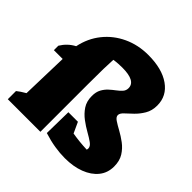

<svg xmlns="http://www.w3.org/2000/svg" viewBox="-190 -917 1096 1096"><g transform="rotate(45 358.0 -369.0)"><path d="M15 0V-66Q25 -74 37.5 -82.5Q50 -91 66 -100L74 -384H3V-420Q31 -466 77 -490Q93 -567 139 -624.5Q185 -682 253.5 -714Q322 -746 404 -746Q515 -746 579.5 -700.5Q644 -655 644 -578Q644 -536 625.5 -505Q607 -474 583.5 -451.5Q560 -429 541.5 -412Q523 -395 523 -380Q523 -365 542.5 -352Q562 -339 590.5 -323.5Q619 -308 648 -286.5Q677 -265 696.5 -234Q716 -203 716 -158Q716 -106 686 -69Q656 -32 603.5 -12Q551 8 483 8Q443 8 399.5 1Q356 -6 309 -21L312 -192H389L419 -127Q479 -117 537 -115Q539 -121 539 -126Q539 -143 519 -157.5Q499 -172 469.5 -188.5Q440 -205 410.5 -227Q381 -249 361 -279Q341 -309 341 -352Q341 -385 353 -407Q365 -429 382 -444.5Q399 -460 416.5 -473Q434 -486 446 -499.5Q458 -513 458 -532Q458 -590 350 -590Q335 -590 318 -589Q301 -588 282 -585Q280 -553 279 -508Q278 -463 278 -384V0ZM648 -120 629 -118Q638 -119 648 -120Z"/></g></svg>

Font: Piazzolla Black
Style: Regular
Weight: 900
Designer: Juan Pablo del Peral
Foundry: Huerta Tipografica
Version: Version 1.330